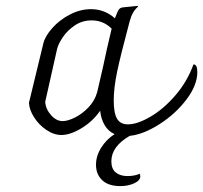

<svg xmlns="http://www.w3.org/2000/svg" viewBox="-20 -449 688 650"><path d="M357 97Q357 123 372 135Q387 147 411 147Q437 147 453 139Q455 145 455 148Q455 162 434.5 171.5Q414 181 387 181Q347 181 326 161Q305 141 305 109Q305 79 322.5 51Q340 23 368 5Q347 -4 334.5 -25Q322 -46 319 -74Q294 -38 256 -15Q218 8 188 8Q162 8 136.5 -9.5Q111 -27 95 -52.5Q79 -78 78 -101L127 -303Q133 -327 157.5 -354.5Q182 -382 217 -400Q252 -418 288 -418Q334 -418 369 -387Q378 -411 382.5 -417Q387 -423 396 -424L445 -429L448 -427Q428 -411 419 -377Q388 -261 376.5 -206Q365 -151 365 -109Q365 -67 376 -47.5Q387 -28 413 -28Q445 -28 489.5 -54Q534 -80 574 -126.5Q614 -173 635 -231Q648 -231 648 -205Q648 -161 611.5 -112.5Q575 -64 520.5 -29Q466 6 419 11Q357 47 357 97ZM309 -137 328 -219Q332 -239 342 -283.5Q352 -328 358 -352Q330 -380 290 -380Q259 -380 234 -363.5Q209 -347 193 -323.5Q177 -300 173 -282L133 -104Q135 -79 153 -59Q171 -39 192 -39Q209 -39 233.5 -51Q258 -63 279.5 -85.5Q301 -108 309 -137Z"/></svg>

Font: Charmonman
Style: Regular
Weight: 400
Designer: Ekaluck Peanpanawate
Foundry: Cadson Demak Co.,Ltd.
Version: Version 1.000; ttfautohint (v1.6)